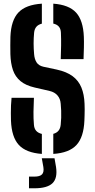

<svg xmlns="http://www.w3.org/2000/svg" viewBox="-20 -828 516 1043"><path d="M207.4 8.1Q121.6 2 82.3 -40.6Q43.1 -83.1 39.6 -173Q39.1 -192.8 39 -213.7Q39 -234.6 39.8 -255.7Q40.7 -276.8 42.8 -296.8H164.3Q162.3 -257.9 161.9 -220.8Q161.4 -183.7 164.3 -150.5Q165.7 -130 176.3 -117.7Q186.8 -105.5 207.4 -100.5ZM269.5 8.1V-100.9Q288.1 -106 297.9 -118.2Q307.8 -130.4 309.8 -150.5Q311.8 -168.9 312.4 -188.2Q313 -207.4 312.3 -226.7Q311.5 -246 309.8 -264.4Q308 -291.2 292.4 -309.4Q276.7 -327.6 249.7 -333.8L168.6 -352.5Q119.5 -363.9 91.2 -387.5Q62.8 -411.1 50.3 -447.5Q37.9 -483.8 36.4 -533.8Q35.9 -558.9 36 -581.6Q36.1 -604.3 36.6 -628.1Q40 -717.5 79.9 -760Q119.8 -802.5 207.4 -808.1V-699.5Q187.8 -694.5 177.6 -682.5Q167.4 -670.5 165.3 -650.4Q162.6 -621 162.6 -592.2Q162.7 -563.3 165.3 -533.8Q167.4 -506.9 178.7 -489.1Q190 -471.3 216.1 -465.4L288.5 -450Q342.1 -438.3 374.5 -414.1Q407 -389.8 422.2 -352.5Q437.5 -315.1 439.3 -264.4Q440 -250 440 -234.3Q440 -218.6 439.5 -202.9Q439.1 -187.3 438.5 -173Q434.8 -83.1 395.4 -40.3Q355.9 2.5 269.5 8.1ZM310 -506.8Q311.5 -544.7 311.9 -580.1Q312.4 -615.5 310.9 -650.4Q310.2 -670.7 300 -683Q289.9 -695.3 269.5 -699.9V-808.1Q354.4 -802 393.2 -759.7Q432 -717.4 435.5 -627.8Q436.5 -603.4 435.8 -570.5Q435.2 -537.6 433.8 -506.8ZM137.5 194.8V131.4H167.2Q196.5 131.4 208.2 119.3Q220 107.2 215.5 79.2L207.1 31.7H276.2L284.4 79.2Q293.5 139.9 265 167.4Q236.4 194.8 167.3 194.8Z"/></svg>

Font: Big Shoulders Stencil Text SC Thin
Style: Regular
Weight: 100
Designer: Patric King
Foundry: XO Type Co
Version: Version 2.001